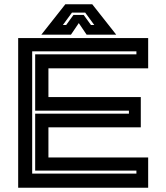

<svg xmlns="http://www.w3.org/2000/svg" viewBox="-20 -878 778 898"><path d="M65 0V-700H673V-558.5H206.5V-424H638.5V-282.5H206.5V-141.5H673V0ZM130.5 -66H618V-80H144.5V-346.5H583V-360.5H144.5V-624H618V-638H130.5ZM285.5 -858H411.5L523.5 -716H385L348.5 -770L312 -716H173.5ZM316.5 -819 274 -761H289.5L323.5 -808H371.5L405.5 -761H421L378.5 -819Z"/></svg>

Font: Tourney Expanded Regular
Style: Bold
Weight: 700
Width: 7
Designer: Tyler Finck
Foundry: Etcetera Type Co
Version: Version 1.010; ttfautohint (v1.8.3)